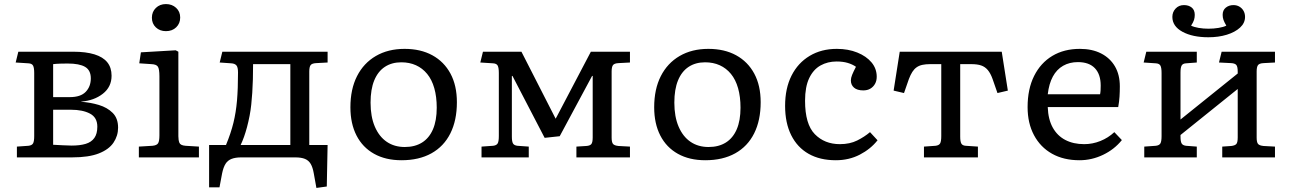

<svg xmlns="http://www.w3.org/2000/svg" viewBox="-20 -773 6339 943"><path d="M63 0V-53L120 -57Q137 -59 142.5 -69Q148 -79 148 -105V-414Q148 -440 142.5 -450.5Q137 -461 120 -462L57 -466L70 -519H340Q402 -519 444 -506Q486 -493 507 -467Q528 -441 528 -401Q528 -346 485 -312.5Q442 -279 379 -274V-273Q424 -270 465.5 -257.5Q507 -245 533.5 -218.5Q560 -192 560 -146Q560 -106 537.5 -72.5Q515 -39 465.5 -19.5Q416 0 334 0ZM332 -58Q373 -58 401 -66.5Q429 -75 443.5 -95.5Q458 -116 458 -151Q458 -196 422 -215Q386 -234 329 -234H241V-62Q262 -61 288.5 -59.5Q315 -58 332 -58ZM241 -296H323Q376 -296 401 -322Q426 -348 426 -388Q426 -428 398 -444.5Q370 -461 312 -461Q299 -461 278.5 -460.5Q258 -460 241 -458Z M662 0V-53L729 -57Q750 -59 756.5 -69.5Q763 -80 763 -108V-398Q763 -434 755.5 -445.5Q748 -457 724 -458L664 -462L672 -516L843 -526L856 -519V-104Q856 -85 861 -72Q866 -59 891 -57L957 -53V0ZM795 -620Q765 -620 745.5 -638.5Q726 -657 726 -686Q726 -715 745.5 -734Q765 -753 795 -753Q825 -753 845 -734.5Q865 -716 865 -687Q865 -658 845.5 -639Q826 -620 795 -620Z M1534 150 1521 78Q1516 49 1506 32Q1496 15 1478 7.5Q1460 0 1430 0H1165Q1136 0 1117 7.5Q1098 15 1087.5 32Q1077 49 1071 78L1058 147L1007 147V-61H1090Q1114 -119 1126.5 -170Q1139 -221 1144 -279Q1149 -337 1149 -417Q1149 -443 1141 -452Q1133 -461 1116 -462L1059 -466L1072 -519H1589V-466L1533 -463Q1512 -462 1505.5 -453Q1499 -444 1499 -422V-61H1589L1585 143ZM1162 -61H1406V-458H1223Q1223 -418 1222 -383Q1221 -348 1219 -317.5Q1217 -287 1214 -259Q1211 -231 1206 -205Q1200 -174 1193 -148Q1186 -122 1178.5 -101Q1171 -80 1162 -61Z M1952 14Q1874 14 1817.5 -17.5Q1761 -49 1731 -107.5Q1701 -166 1701 -246Q1701 -335 1733.5 -399Q1766 -463 1826 -498Q1886 -533 1967 -533Q2046 -533 2103.5 -501.5Q2161 -470 2192.5 -411.5Q2224 -353 2224 -271Q2224 -182 2192 -118Q2160 -54 2099 -20Q2038 14 1952 14ZM1968 -51Q2018 -51 2053 -73Q2088 -95 2106.5 -138Q2125 -181 2125 -244Q2125 -298 2113 -340Q2101 -382 2078 -410Q2055 -438 2023 -452.5Q1991 -467 1951 -467Q1904 -467 1870 -444.5Q1836 -422 1818 -378Q1800 -334 1800 -269Q1800 -200 1821 -151Q1842 -102 1879.5 -76.5Q1917 -51 1968 -51Z M2345 0V-53L2402 -57Q2419 -59 2424.5 -69Q2430 -79 2430 -105V-414Q2430 -440 2424.5 -450.5Q2419 -461 2402 -462L2339 -466L2352 -519H2541L2709 -190L2715 -201L2882 -519H3074V-466L3018 -463Q2997 -462 2990.5 -453Q2984 -444 2984 -422V-97Q2984 -75 2990.5 -66.5Q2997 -58 3018 -56L3074 -53V0H2811V-53L2859 -56Q2877 -57 2884 -65Q2891 -73 2891 -98V-400H2888L2729 -104L2655 -96L2497 -400H2494V-102Q2494 -78 2499.5 -68.5Q2505 -59 2521 -57L2577 -53V0Z M3444 14Q3366 14 3309.5 -17.5Q3253 -49 3223 -107.5Q3193 -166 3193 -246Q3193 -335 3225.5 -399Q3258 -463 3318 -498Q3378 -533 3459 -533Q3538 -533 3595.5 -501.5Q3653 -470 3684.5 -411.5Q3716 -353 3716 -271Q3716 -182 3684 -118Q3652 -54 3591 -20Q3530 14 3444 14ZM3460 -51Q3510 -51 3545 -73Q3580 -95 3598.5 -138Q3617 -181 3617 -244Q3617 -298 3605 -340Q3593 -382 3570 -410Q3547 -438 3515 -452.5Q3483 -467 3443 -467Q3396 -467 3362 -444.5Q3328 -422 3310 -378Q3292 -334 3292 -269Q3292 -200 3313 -151Q3334 -102 3371.5 -76.5Q3409 -51 3460 -51Z M4085 14Q4007 14 3951.5 -17.5Q3896 -49 3866 -109Q3836 -169 3836 -253Q3836 -339 3867.5 -401.5Q3899 -464 3956.5 -498.5Q4014 -533 4090 -533Q4146 -533 4190.5 -515Q4235 -497 4260.5 -466.5Q4286 -436 4286 -396Q4286 -376 4277.5 -361Q4269 -346 4254.5 -337.5Q4240 -329 4220 -329Q4190 -329 4174.5 -342.5Q4159 -356 4159 -378Q4159 -390 4165 -405Q4171 -420 4184 -445Q4167 -457 4143.5 -464Q4120 -471 4089 -471Q4045 -471 4010 -451.5Q3975 -432 3954.5 -389.5Q3934 -347 3934 -278Q3934 -163 3982 -114Q4030 -65 4105 -65Q4154 -65 4190 -83Q4226 -101 4253 -124L4290 -84Q4256 -41 4203 -13.5Q4150 14 4085 14Z M4518 0V-53L4575 -57Q4592 -59 4597.5 -69Q4603 -79 4603 -105V-458H4548Q4527 -458 4510.5 -454.5Q4494 -451 4482 -442.5Q4470 -434 4461 -420Q4452 -406 4444 -385L4420 -316L4369 -328L4399 -519H4900L4930 -328L4879 -316L4855 -385Q4845 -413 4831.5 -429Q4818 -445 4799 -451.5Q4780 -458 4751 -458H4696V-102Q4696 -78 4701.5 -68Q4707 -58 4723 -57L4783 -53V0Z M5282 14Q5204 14 5147 -18Q5090 -50 5058.5 -109Q5027 -168 5027 -247Q5027 -336 5059 -400Q5091 -464 5148.5 -498.5Q5206 -533 5284 -533Q5344 -533 5388 -510.5Q5432 -488 5456 -447Q5480 -406 5480 -349Q5480 -323 5478.5 -298.5Q5477 -274 5472 -247H5126Q5128 -187 5150.5 -146.5Q5173 -106 5212.5 -85.5Q5252 -65 5305 -65Q5346 -65 5384.5 -80.5Q5423 -96 5453 -124L5490 -85Q5453 -39 5397.5 -12.5Q5342 14 5282 14ZM5126 -310H5383Q5385 -320 5385.5 -330.5Q5386 -341 5386 -353Q5386 -408 5357.5 -438Q5329 -468 5274 -468Q5233 -468 5201.5 -450Q5170 -432 5151 -397Q5132 -362 5126 -310Z M5600 0V-53L5657 -57Q5674 -59 5679.5 -69Q5685 -79 5685 -105V-414Q5685 -440 5679.5 -450.5Q5674 -461 5657 -462L5597 -466L5610 -519H5858V-466L5805 -462Q5789 -461 5783.5 -451Q5778 -441 5778 -417V-186L6059 -412V-421Q6059 -446 6052 -454Q6045 -462 6027 -463L5967 -466L5980 -519H6242V-466L6186 -463Q6165 -462 6158.5 -453Q6152 -444 6152 -422V-97Q6152 -75 6158.5 -66.5Q6165 -58 6186 -56L6242 -53V0H5983V-53L6027 -56Q6045 -58 6052 -65.5Q6059 -73 6059 -98V-336L5778 -110V-102Q5778 -78 5783.5 -68.5Q5789 -59 5805 -57L5858 -53V0ZM5915 -590Q5837 -590 5787.5 -617Q5738 -644 5738 -690Q5738 -714 5754 -731Q5770 -748 5795 -748Q5818 -748 5833 -736Q5848 -724 5848 -700Q5848 -687 5844.5 -675.5Q5841 -664 5830 -647Q5844 -640 5867 -636Q5890 -632 5915 -632Q5941 -632 5965 -636Q5989 -640 6003 -647Q5993 -664 5989 -675.5Q5985 -687 5985 -700Q5985 -723 6000.5 -735.5Q6016 -748 6038 -748Q6055 -748 6068 -740Q6081 -732 6088 -719Q6095 -706 6095 -690Q6095 -660 6070.5 -637.5Q6046 -615 6005.5 -602.5Q5965 -590 5915 -590Z"/></svg>

Font: Literata Variable Black
Style: Regular
Weight: 900
Designer: Latin by Veronika Burian and Jose Scaglione. Greek by Irene Vlachou. Cyrillic by Vera Evstafieva.
Foundry: TypeTogether
Version: Version 3.021